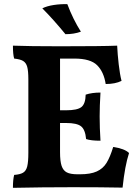

<svg xmlns="http://www.w3.org/2000/svg" viewBox="-20 -898 666 921"><path d="M599 -164Q579 -103 568 2Q468 0 328 0Q183 0 42 3Q42 -37 48 -59Q76 -61 90.5 -69.5Q105 -78 110.5 -99.5Q116 -121 116 -165V-517Q116 -558 110.5 -577.5Q105 -597 91 -605.5Q77 -614 48 -617Q42 -636 42 -679Q120 -676 267 -676Q471 -676 542 -679Q544 -637 549.5 -589Q555 -541 563 -510Q533 -495 487 -495Q478 -553 446 -585Q414 -617 337 -617H268V-369H297Q351 -369 370.5 -384.5Q390 -400 391 -444Q421 -454 462 -454Q458 -388 458 -340Q458 -285 462 -223Q416 -223 393 -231Q389 -276 369 -292Q349 -308 297 -308H268V-168Q268 -125 275.5 -102.5Q283 -80 300.5 -71Q318 -62 352 -62H364Q414 -62 444 -75.5Q474 -89 491 -116.5Q508 -144 523 -193Q578 -185 599 -164ZM183 -858Q205 -869 237.5 -874Q270 -879 303 -878Q330 -806 368 -746Q335 -734 294 -734Q234 -807 183 -858Z"/></svg>

Font: Vollkorn SC
Style: Bold
Weight: 700
Designer: Friedrich Althausen
Foundry: Friedrich Althausen
Version: Version 4.015